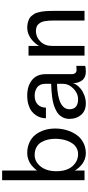

<svg xmlns="http://www.w3.org/2000/svg" viewBox="465 -1273 820 1790"><g transform="rotate(-90 875.0 -378.0)"><path d="M89.8 0V-768.1H180.2V-441.9Q182.6 -445.8 187 -451.9Q191.4 -458 207 -473.9Q222.7 -489.7 239.7 -502Q256.8 -514.2 284.4 -524.2Q312 -534.2 340.8 -534.2Q397.5 -534.2 442.4 -513.4Q487.3 -492.7 515.1 -456.3Q543 -419.9 557.4 -373.3Q571.8 -326.7 571.8 -272.9Q571.8 -218.8 557.1 -168.7Q542.5 -118.7 514.9 -77.6Q487.3 -36.6 442.1 -12.2Q397 12.2 340.8 12.2Q312 12.2 284.9 2Q257.8 -8.3 239.5 -22.7Q221.2 -37.1 207.3 -53Q193.4 -68.8 186.8 -79.8Q180.2 -90.8 180.2 -94.2V0ZM173.8 -263.2Q173.8 -165 220.5 -112.5Q267.1 -60.1 333 -60.1Q363.3 -60.1 387.9 -73Q412.6 -85.9 428.7 -107.2Q444.8 -128.4 455.8 -156.5Q466.8 -184.6 471.4 -213.6Q476.1 -242.7 476.1 -272.9Q476.1 -311 468 -343.8Q460 -376.5 443.1 -404.5Q426.3 -432.6 396 -448.7Q365.7 -464.8 325.2 -464.8Q262.2 -464.8 218 -409.4Q173.8 -354 173.8 -263.2Z M661.6 -140.1Q661.6 -172.4 673.8 -198.5Q686 -224.6 704.8 -241.5Q723.6 -258.3 752 -271Q780.3 -283.7 805.9 -290.5Q831.5 -297.4 864.7 -301.8Q897.9 -306.2 919.2 -307.6Q940.4 -309.1 967.3 -310.1Q982.4 -310.5 988.8 -311V-362.8Q988.8 -364.3 988.8 -365.7Q988.8 -391.6 980 -411.1Q970.2 -431.6 953.4 -443.1Q936.5 -454.6 918 -459.7Q899.4 -464.8 878.9 -464.8Q824.7 -464.8 795.7 -436Q766.6 -407.2 766.6 -359.9H667.5Q667.5 -382.3 673.3 -404.5Q679.2 -426.8 694.3 -450.7Q709.5 -474.6 732.4 -492.7Q755.4 -510.7 793.2 -522.5Q831.1 -534.2 878.9 -534.2Q967.8 -534.2 1023.2 -490Q1078.6 -445.8 1078.6 -362.8V-122.1Q1078.6 -74.2 1119.6 -74.2L1155.8 -76.2V4.9Q1146.5 12.2 1099.6 12.2Q1074.2 12.2 1054.7 3.4Q1035.2 -5.4 1024.2 -18.1Q1013.2 -30.8 1006.1 -48.3Q999 -65.9 996.8 -81.1Q994.6 -96.2 994.6 -111.8Q994.6 -97.2 980.5 -76.7Q966.3 -56.2 942.6 -36.1Q918.9 -16.1 882.3 -2Q845.7 12.2 806.6 12.2Q736.8 12.2 699.2 -31.7Q661.6 -75.7 661.6 -140.1ZM751.5 -140.1Q751.5 -117.2 759.3 -100.8Q767.1 -84.5 781 -75.9Q794.9 -67.4 810.5 -63.7Q826.2 -60.1 844.7 -60.1Q900.4 -60.1 944.6 -104Q988.8 -147.9 988.8 -200.2V-256.8Q751.5 -248.5 751.5 -140.1Z M1251.5 0V-522H1341.8V-418.9Q1341.8 -423.8 1349.6 -436.5Q1357.4 -449.2 1372.8 -466.1Q1388.2 -482.9 1407.7 -498Q1427.2 -513.2 1454.8 -523.7Q1482.4 -534.2 1510.7 -534.2Q1536.1 -534.2 1557.1 -529.1Q1578.1 -523.9 1593.5 -516.4Q1608.9 -508.8 1620.8 -494.9Q1632.8 -481 1640.6 -468.3Q1648.4 -455.6 1653.8 -434.8Q1659.2 -414.1 1662.1 -398.7Q1665 -383.3 1666.5 -357.9Q1668 -332.5 1668.2 -316.9Q1668.5 -301.3 1668.5 -273.9V0H1578.6V-292Q1578.6 -314.9 1577.4 -332Q1576.2 -349.1 1573 -368.9Q1569.8 -388.7 1563 -402.8Q1556.2 -417 1545.7 -429Q1535.2 -440.9 1518.6 -447Q1502 -453.1 1480.5 -453.1Q1424.8 -453.1 1383.3 -411.4Q1341.8 -369.6 1341.8 -303.2V0Z"/></g></svg>

Font: Standard
Style: Regular
Weight: 400
Designer: Bryce Wilner
Version: Version 2.000;PS 2.0;hotconv 16.6.51;makeotf.lib2.5.65220 DE